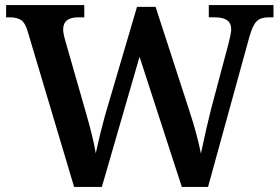

<svg xmlns="http://www.w3.org/2000/svg" viewBox="-20 -734 1098 754"><path d="M88 -613Q79 -644 63 -655Q47 -666 17 -666H4V-714H311V-666H288Q228 -666 228 -618Q228 -603 237 -572L315 -300Q347 -190 356 -132Q371 -202 392 -279L518 -707H591L723 -301Q754 -207 769 -131Q793 -244 809 -306L878 -565Q888 -605 888 -618Q888 -643 872 -654.5Q856 -666 823 -666H800V-714H1054V-666H1035Q1004 -666 988 -650.5Q972 -635 959 -588L797 0H694L528 -511L380 0H271Z"/></svg>

Font: Noto Serif SemiBold
Style: Regular
Weight: 600
Designer: Monotype Design Team
Foundry: Monotype Imaging Inc.
Version: Version 1.001